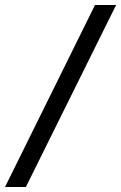

<svg xmlns="http://www.w3.org/2000/svg" viewBox="-89 -713 482 764"><path d="M-69 31H14L373 -693H289Z"/></svg>

Font: KpSans
Style: BoldItalic
Weight: 700
Italic angle: -11°
Version: Version 0.66